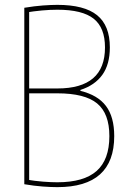

<svg xmlns="http://www.w3.org/2000/svg" viewBox="-20 -760 540 790"><path d="M216 10Q191 10 156 7.5Q121 5 80 -2V-728Q122 -735 156.5 -737.5Q191 -740 216 -740Q327 -740 379.5 -697.5Q432 -655 432 -565Q432 -495 401 -452Q370 -409 311 -390V-386Q382 -369 416 -324Q450 -279 450 -200Q450 -95 391.5 -42.5Q333 10 216 10ZM83 -22Q124 -15 158 -12.5Q192 -10 216 -10Q325 -10 377.5 -56.5Q430 -103 430 -200Q430 -293 379.5 -334.5Q329 -376 216 -376H90V-396H216Q314 -396 363 -438Q412 -480 412 -565Q412 -646 365.5 -683Q319 -720 216 -720Q186 -720 153 -717Q120 -714 83 -708L100 -728V-2Z"/></svg>

Font: M PLUS Code Latin Thin
Style: Regular
Weight: 250
Designer: Coji Morishita
Foundry: UNDERFOREST DESIGN
Version: Version 1.002; ttfautohint (v1.8.3)